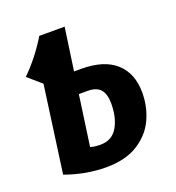

<svg xmlns="http://www.w3.org/2000/svg" viewBox="-105 -614 651 712"><g transform="rotate(-20 220.5 -257.5)"><path d="M415 -201Q415 -145 392.5 -96.5Q370 -48 321 -17Q272 14 195 14Q116 14 35 -15L82 -357L29 -403Q85 -458 128 -529H228L204 -361H232Q322 -361 368.5 -319Q415 -277 415 -201ZM293 -202Q293 -239 277.5 -257.5Q262 -276 227 -276H192L164 -77Q182 -72 203 -72Q249 -72 271 -109Q293 -146 293 -202Z"/></g></svg>

Font: Fira Sans Extra Condensed Medium
Style: Italic
Weight: 500
Width: 3
Italic angle: -8°
Designer: Carrois Corporate & Edenspiekermann AG
Foundry: Carrois Corporate GbR & Edenspiekermann AG
Version: Version 4.203